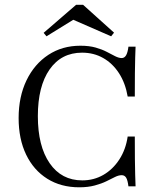

<svg xmlns="http://www.w3.org/2000/svg" viewBox="-20 -774 665 805"><path d="M312.1 11.3Q235.5 11.3 178.2 -24.6Q121 -60.5 89.5 -125.8Q58.1 -191.1 58.1 -279Q58.1 -368.5 91.1 -437.1Q124.2 -505.6 182.7 -544Q241.1 -582.3 316.9 -582.3Q354 -582.3 381 -574.6Q408.1 -566.9 427.8 -556.5Q447.6 -546 462.9 -538.3Q478.2 -530.6 490.3 -530.6Q501.6 -530.6 508.5 -541.9Q515.3 -553.2 518.5 -578.2H548.4Q547.6 -558.1 546.8 -531.9Q546 -505.6 545.6 -466.9Q545.2 -428.2 545.2 -369.4H515.3Q505.6 -425.8 479 -466.9Q452.4 -508.1 412.9 -530.6Q373.4 -553.2 324.2 -553.2Q237.1 -553.2 187.9 -482.7Q138.7 -412.1 138.7 -287.1Q138.7 -161.3 188.3 -89.5Q237.9 -17.7 325 -17.7Q373.4 -17.7 413.3 -40.7Q453.2 -63.7 480.2 -105.2Q507.3 -146.8 515.3 -201.6H545.2Q545.2 -145.2 545.6 -106.5Q546 -67.7 546.8 -40.7Q547.6 -13.7 548.4 7.3H518.5Q515.3 -18.5 508.9 -29Q502.4 -39.5 490.3 -39.5Q477.4 -39.5 462.1 -31.9Q446.8 -24.2 426.2 -14.1Q405.6 -4 377.4 3.6Q349.2 11.3 312.1 11.3ZM175 -621.8 162.9 -636.3 299.2 -754H328.2L458.1 -637.1L446 -621.8L261.3 -702.4L312.1 -706.5Z"/></svg>

Font: Playfair 5pt SemiExpanded Light Light
Style: Regular
Weight: 300
Version: Version 2.203